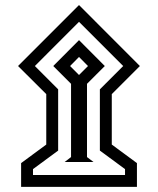

<svg xmlns="http://www.w3.org/2000/svg" viewBox="-20 -668 628 764"><path d="M51.8 -405.3 294.4 -647.9 536.6 -405.3 424.8 -293.5V-92.8L524.9 -19V75.7H64V-19L164.1 -92.8V-293.5ZM118.7 -405.3 211.4 -312.5V-68.8L111.3 4.9V28.3H477.5V4.9L377.4 -68.8V-312.5L470.2 -405.3L294.4 -581.1ZM237.3 -23.4 262.7 -43V-334.5L191.9 -405.3L294.4 -508.3L397 -405.3L326.2 -334.5V-43L352.1 -23.4ZM258.8 -405.3 294.4 -369.6 330.1 -405.3 294.4 -441.4Z"/></svg>

Font: Vazirmatn FD NL SemiBold
Style: Regular
Weight: 600
Designer: Saber Rastikerdar
Foundry: Saber Rastikerdar
Version: Version 33.003